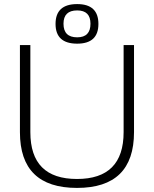

<svg xmlns="http://www.w3.org/2000/svg" viewBox="-20 -920 758 945"><path d="M78.1 -269.5V-698.2H129.4V-269.5Q129.4 -39.1 358.9 -39.1Q588.4 -39.1 588.4 -269.5V-698.2H639.6V-269.5Q639.6 4.9 358.9 4.9Q78.1 4.9 78.1 -269.5ZM359.9 -736.3Q425.3 -736.3 425.3 -803.2Q425.3 -868.7 359.9 -868.7Q292.5 -868.7 292.5 -803.2Q292.5 -736.3 359.9 -736.3ZM253.4 -802.2Q253.4 -899.9 359.9 -899.9Q464.4 -899.9 464.4 -802.2Q464.4 -705.1 359.9 -705.1Q253.4 -705.1 253.4 -802.2Z"/></svg>

Font: Voltera Light
Style: Light
Weight: 300
Designer: Bernd Montag
Version: Version 1.301